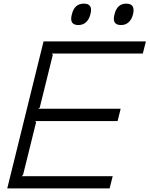

<svg xmlns="http://www.w3.org/2000/svg" viewBox="-20 -1038 824 1058"><path d="M713 -959Q706 -931 689 -915.5Q672 -900 647 -900Q595 -900 611 -959Q625 -1018 676 -1018Q727 -1018 713 -959ZM478 -959Q471 -931 454 -915.5Q437 -900 412 -900Q360 -900 376 -959Q390 -1018 442 -1018Q494 -1018 478 -959ZM584 0H20L220 -810H784L767 -743H266L271 -736L199 -445L191 -439H645L628 -371H174L179 -365L107 -74L99 -67H601Z"/></svg>

Font: TypoPRO Sinkin Sans
Style: 300 Light Italic
Weight: 300
Italic angle: -112°
Designer: Keith Bates
Foundry: K-Type
Version: Sinkin Sans (version 1.0)  by Keith Bates   •   © 2014   www